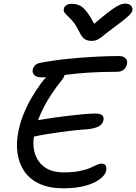

<svg xmlns="http://www.w3.org/2000/svg" viewBox="-20 -1012 737 1039"><path d="M322.8 7Q248.4 7 195.9 -16.5Q143.4 -40 113.4 -82.3Q83.4 -124.6 75 -180.7Q66.6 -236.8 79.4 -301Q88.6 -347 106.9 -392.8Q125.2 -438.6 149.6 -480.9Q174 -523.2 201.2 -559.8Q224.8 -592 250.4 -615Q276 -638 302.8 -638Q315.8 -638 323.5 -631.3Q331.2 -624.6 330.7 -612.2Q330.2 -599.8 317.2 -582Q284.4 -541.8 254.1 -495.4Q223.8 -449 201 -398.4Q178.2 -347.8 167.2 -294.2Q153.8 -230.2 168.9 -181.7Q184 -133.2 223.4 -106.2Q262.8 -79.2 323.2 -79.2Q375.2 -79.2 409.8 -86.2Q444.4 -93.2 466.8 -102.9Q489.2 -112.6 503.6 -119.6Q518 -126.6 528 -126.6Q546 -126.6 551.8 -116.1Q557.6 -105.6 554.6 -88.8Q550.6 -66.2 522.4 -44.1Q494.2 -22 444.4 -7.5Q394.6 7 322.8 7ZM169.2 -273.8Q146 -268.8 134.7 -274Q123.4 -279.2 120.5 -290.7Q117.6 -302.2 120 -314Q123.8 -331.6 144.1 -344.9Q164.4 -358.2 196.6 -363.6Q231.4 -369.6 271.5 -375.4Q311.6 -381.2 351.6 -385.7Q391.6 -390.2 428 -393.7Q464.4 -397.2 492.6 -397.6Q523.4 -397.6 533.2 -388.1Q543 -378.6 540 -361.6Q534.2 -336 508.3 -325.3Q482.4 -314.6 451.4 -312.4Q414.8 -310.2 376.3 -305.8Q337.8 -301.4 300 -296.1Q262.2 -290.8 228.4 -285.3Q194.6 -279.8 169.2 -273.8ZM207.6 -593.2Q178.8 -593.2 166.1 -605.3Q153.4 -617.4 157.2 -635.4Q158.8 -645.6 167.7 -656.4Q176.6 -667.2 194 -671.2Q262 -684.6 340.5 -692.8Q419 -701 493.3 -704.9Q567.6 -708.8 623.4 -708.8Q648 -708.8 659.5 -696.4Q671 -684 667.4 -665.8Q663.4 -647.8 650.3 -635.6Q637.2 -623.4 610.8 -623.4Q521.6 -623.4 456.9 -618.9Q392.2 -614.4 346 -608.3Q299.8 -602.2 266.5 -597.7Q233.2 -593.2 207.6 -593.2ZM660.2 -992.4Q673 -992.4 681.4 -987.3Q689.8 -982.2 693.9 -974.2Q698 -966.2 696.8 -955.8Q695 -948.6 688.5 -939.8Q682 -931 661.9 -914Q641.8 -897 598.4 -864.8Q562.4 -838.4 542.8 -822Q523.2 -805.6 509.2 -798.2Q495.2 -790.8 476 -790.8Q451.8 -790.8 437.1 -801.3Q422.4 -811.8 408.4 -841.2Q391.6 -874.8 375.9 -893.9Q360.2 -913 347.9 -924Q335.6 -935 329.1 -944.2Q322.6 -953.4 325.8 -965.6Q327.6 -977 339.8 -984.2Q352 -991.4 368.2 -991.4Q392 -991.4 411.5 -982.2Q431 -973 451.1 -946.2Q471.2 -919.4 498.8 -867L470.8 -866.6Q523.2 -912.6 556.2 -938.4Q589.2 -964.2 608.6 -975.5Q628 -986.8 639.3 -989.6Q650.6 -992.4 660.2 -992.4Z"/></svg>

Font: Shantell Sans Light
Style: Italic
Weight: 300
Italic angle: -11°
Designer: Stephen Nixon, Anya Danilova, Shantell Martin
Foundry: Arrow Type
Version: Version 1.008;[ac192a2d6]